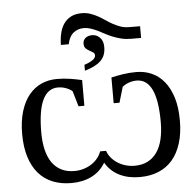

<svg xmlns="http://www.w3.org/2000/svg" viewBox="-54 -817 900 880"><g transform="rotate(-5 396.0 -376.5)"><path d="M396.5 -70.3Q373 -30.3 332.8 -10.3Q292.5 9.8 239.3 9.8Q190.9 9.8 152.8 -5.9Q114.7 -21.5 88.4 -52.2Q62 -83 47.9 -128.4Q33.7 -173.8 33.7 -232.9Q33.7 -293.5 47.6 -338.4Q61.5 -383.3 85.9 -412.8Q110.4 -442.4 143.1 -456.8Q175.8 -471.2 213.9 -471.2Q245.6 -471.2 275.1 -466.6Q304.7 -461.9 329.1 -456.1V-337.9H302.2L281.2 -409.2Q269 -419.4 251.5 -425.8Q233.9 -432.1 215.3 -432.1Q168.9 -432.1 145.3 -382.8Q121.6 -333.5 121.6 -232.9Q121.6 -189 129.9 -154.1Q138.2 -119.1 155 -94.7Q171.9 -70.3 197.5 -57.1Q223.1 -43.9 257.8 -43.9Q281.2 -43.9 302 -50.5Q322.8 -57.1 338.9 -68.1Q355 -79.1 366.2 -93.5Q377.4 -107.9 382.8 -123.5H410.2Q415 -107.9 426.5 -93.5Q438 -79.1 454.1 -68.1Q470.2 -57.1 491 -50.5Q511.7 -43.9 535.2 -43.9Q569.8 -43.9 595.5 -57.1Q621.1 -70.3 637.9 -94.7Q654.8 -119.1 663.1 -154.1Q671.4 -189 671.4 -232.9Q671.4 -333.5 647.7 -382.8Q624 -432.1 577.6 -432.1Q559.1 -432.1 541.5 -425.8Q523.9 -419.4 511.7 -409.2L490.7 -337.9H463.9V-456.1Q488.3 -461.9 517.8 -466.6Q547.4 -471.2 579.1 -471.2Q617.2 -471.2 649.9 -456.8Q682.6 -442.4 707 -412.8Q731.4 -383.3 745.4 -338.4Q759.3 -293.5 759.3 -232.9Q759.3 -173.8 745.1 -128.4Q731 -83 704.6 -52.2Q678.2 -21.5 640.1 -5.9Q602.1 9.8 553.7 9.8Q500.5 9.8 460.2 -10.3Q419.9 -30.3 396.5 -70.3ZM354 -761.7Q374.5 -761.7 392.6 -755.6Q410.6 -749.5 427 -740.5Q443.4 -731.4 459 -720.7Q474.6 -710 491 -700.9Q507.3 -691.9 525.4 -685.5Q543.5 -679.2 564.5 -679.2L615.2 -678.7V-625H569.8Q545.4 -625 524.7 -630.1Q503.9 -635.3 485.6 -642.6Q467.3 -649.9 450.9 -658.9Q434.6 -668 419.2 -675.3Q403.8 -682.6 388.4 -687.7Q373 -692.9 357.4 -692.9Q330.1 -692.9 309.8 -677Q289.6 -661.1 282.2 -625H246.1Q246.6 -654.8 252.7 -679.9Q258.8 -705.1 271.7 -723.1Q284.7 -741.2 304.9 -751.5Q325.2 -761.7 354 -761.7ZM345.7 -497.6V-524.9Q370.1 -532.7 384 -542.5Q397.9 -552.2 397.9 -563.5Q397.9 -573.2 390.4 -578.1Q382.8 -583 374 -587.6Q365.2 -592.3 357.7 -599.6Q350.1 -606.9 350.1 -621.6Q350.1 -638.2 362.1 -647.7Q374 -657.2 392.6 -657.2Q413.1 -657.2 428.2 -641.8Q443.4 -626.5 443.4 -598.6Q443.4 -577.6 437.3 -562Q431.2 -546.4 418.9 -534.7Q406.7 -522.9 388.4 -513.9Q370.1 -504.9 345.7 -497.6Z"/></g></svg>

Font: Tinos
Style: Regular
Weight: 400
Designer: Steve Matteson
Foundry: Monotype Imaging Inc.
Version: Version 1.23